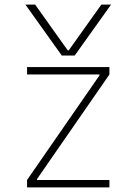

<svg xmlns="http://www.w3.org/2000/svg" viewBox="-20 -810 590 830"><path d="M90 -790H132L273 -592H277L418 -790H460L303 -570H247ZM97 0V-32L410 -484V-488H97V-520H453V-488L140 -36V-32H453V0Z"/></svg>

Font: M PLUS Code Latin SemiExpanded ExtraLight
Style: Regular
Weight: 250
Width: 6
Designer: Coji Morishita
Foundry: UNDERFOREST DESIGN
Version: Version 1.002; ttfautohint (v1.8.3)